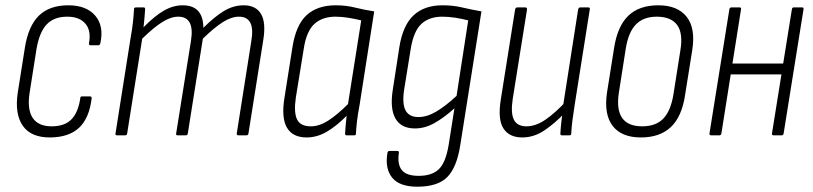

<svg xmlns="http://www.w3.org/2000/svg" viewBox="-20 -511 3071 725"><path d="M171 8Q98 9 66.5 -35.5Q35 -80 47 -161L74 -331Q87 -413 127 -452Q167 -491 238 -491Q306 -491 339.5 -452Q373 -413 359 -348Q357 -340 352 -340H322Q315 -340 316 -348Q325 -395 302.5 -421.5Q280 -448 234 -448Q184 -448 156.5 -419Q129 -390 118 -327L92 -162Q82 -99 103 -66.5Q124 -34 175 -34Q224 -34 249.5 -60Q275 -86 283 -139Q283 -147 289 -147H320Q327 -147 326 -139Q317 -65 279 -29Q241 7 171 8Z M422 0Q415 0 416 -6L473 -367Q479 -399 482 -427Q485 -455 486 -476Q486 -483 493 -483H523Q528 -483 528 -476Q527 -460 525.5 -443Q524 -426 522 -408Q564 -451 599 -471Q634 -491 670 -491Q747 -491 748 -406Q791 -449 826.5 -470Q862 -491 900 -491Q946 -491 965.5 -458.5Q985 -426 974 -359L918 -6Q917 0 910 0H880Q873 0 874 -7L929 -356Q945 -448 882 -448Q854 -448 821.5 -427.5Q789 -407 746 -365L689 -6Q688 0 681 0H651Q644 0 645 -6L701 -356Q716 -448 653 -448Q625 -448 592.5 -427.5Q560 -407 517 -365L460 -6Q459 0 452 0Z M1138 8Q1085 8 1063.5 -29Q1042 -66 1054 -141L1084 -331Q1097 -416 1137.5 -453.5Q1178 -491 1248 -491Q1287 -491 1320.5 -482.5Q1354 -474 1393 -468L1338 -116Q1331 -79 1328 -53Q1325 -27 1324 -6Q1324 0 1318 0H1289Q1283 0 1283 -6Q1284 -23 1285.5 -40.5Q1287 -58 1289 -74Q1253 -37 1215.5 -14.5Q1178 8 1138 8ZM1154 -34Q1186 -34 1220 -56Q1254 -78 1294 -118L1344 -434Q1320 -440 1294.5 -444Q1269 -448 1247 -448Q1197 -448 1167 -420.5Q1137 -393 1127 -327L1097 -142Q1089 -87 1101.5 -60.5Q1114 -34 1154 -34Z M1651 -491Q1691 -491 1724.5 -483Q1758 -475 1798 -468L1718 37Q1705 121 1669 157.5Q1633 194 1556 194Q1488 194 1460.5 159.5Q1433 125 1443 66Q1445 59 1450 59H1480Q1488 59 1486 67Q1480 110 1497.5 131.5Q1515 153 1561 153Q1611 153 1637 128Q1663 103 1674 37L1696 -102Q1656 -66 1620 -46Q1584 -26 1547 -26Q1495 -26 1473.5 -63Q1452 -100 1463 -171L1488 -333Q1501 -415 1541.5 -453Q1582 -491 1651 -491ZM1560 -69Q1592 -69 1627 -89.5Q1662 -110 1704 -149L1748 -434Q1725 -440 1699.5 -444Q1674 -448 1650 -448Q1601 -448 1571.5 -421Q1542 -394 1531 -327L1506 -172Q1498 -119 1511.5 -94Q1525 -69 1560 -69Z M1952 8Q1903 8 1881 -26Q1859 -60 1871 -135L1925 -475Q1927 -483 1933 -483H1963Q1971 -483 1970 -475L1916 -137Q1908 -84 1920.5 -59Q1933 -34 1968 -34Q2003 -34 2039.5 -59Q2076 -84 2118 -129L2113 -85Q2075 -45 2035.5 -18.5Q1996 8 1952 8ZM2102 0Q2096 0 2096 -6Q2097 -28 2100 -53.5Q2103 -79 2106 -99V-110L2163 -475Q2165 -483 2171 -483H2201Q2209 -483 2207 -475L2150 -115Q2145 -84 2141.5 -56.5Q2138 -29 2137 -6Q2137 0 2130 0Z M2400 8Q2327 8 2293.5 -35.5Q2260 -79 2272 -161L2299 -331Q2312 -413 2353 -452Q2394 -491 2466 -491Q2538 -491 2572.5 -448Q2607 -405 2594 -322L2567 -153Q2555 -71 2513.5 -31.5Q2472 8 2400 8ZM2405 -34Q2457 -34 2485 -63.5Q2513 -93 2523 -155L2549 -320Q2560 -385 2537 -416.5Q2514 -448 2460 -448Q2410 -448 2381.5 -419Q2353 -390 2343 -328L2317 -162Q2307 -98 2329 -66Q2351 -34 2405 -34Z M2901 0Q2894 0 2895 -7L2970 -475Q2971 -483 2977 -483H3009Q3016 -483 3014 -475L2939 -7Q2938 0 2932 0ZM2666 0Q2658 0 2659 -7L2734 -475Q2735 -483 2742 -483H2773Q2780 -483 2778 -475L2704 -7Q2703 0 2696 0ZM2733 -230 2738 -271H2946L2939 -230Z"/></svg>

Font: Sofia Sans Condensed Light
Style: Italic
Weight: 300
Italic angle: -9°
Version: Version 4.100